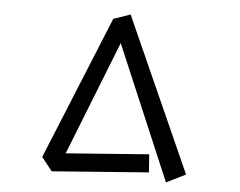

<svg xmlns="http://www.w3.org/2000/svg" viewBox="-53 -796 1105 883"><g transform="rotate(5 500.0 -354.5)"><path d="M481 -597 273 -70 656 -99 662 -16 216 18 167 -44 437 -705 515 -732 833 -21 744 23Z"/></g></svg>

Font: Moralerspace Krypton JPDOC
Style: Regular
Weight: 400
Version: v0.0.6; ttfautohint (v1.8.4.7-5d5b-dirty) -l 6 -r 45 -G 200 